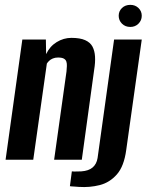

<svg xmlns="http://www.w3.org/2000/svg" viewBox="-20 -658 604 791"><path d="M3 0 72 -495H169L170 -435Q185 -467 213.5 -484.5Q242 -502 274 -502Q310 -502 331 -492.5Q352 -483 361 -466Q370 -449 371.5 -425Q373 -401 368 -371L317 0H203L254 -364Q255 -376 255.5 -386Q256 -396 253.5 -404Q251 -412 243 -416.5Q235 -421 219 -421Q207 -421 197.5 -417Q188 -413 182 -407Q176 -401 173 -396L117 0ZM305 112Q298 111 285 110.5Q272 110 268 109L276 48Q284 49 296 48.5Q308 48 315 48Q345 46 361.5 32Q378 18 382 -7L450 -495H564L500 -40Q491 27 461.5 60.5Q432 94 391 104.5Q350 115 305 112ZM517 -547Q496 -547 482.5 -560.5Q469 -574 469 -593Q469 -612 482.5 -625Q496 -638 517 -638Q537 -638 550.5 -625Q564 -612 564 -593Q564 -574 550.5 -560.5Q537 -547 517 -547Z"/></svg>

Font: Alumni Sans Thin
Style: Bold Italic
Weight: 700
Italic angle: -8°
Version: Version 1.016